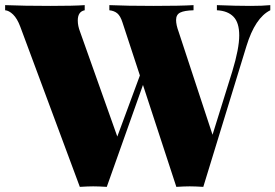

<svg xmlns="http://www.w3.org/2000/svg" viewBox="-35 -728 1073 748"><path d="M1018 -708V-688Q959 -659 925 -548L757 0Q725 -2 704 -2Q684 -2 652 0L522 -397L381 0Q349 -2 328 -2Q308 -2 276 0L44 -624Q32 -656 16 -671.5Q0 -687 -15 -688V-708Q57 -705 162 -705Q253 -705 295 -708V-688Q268 -683 268 -648Q268 -627 277 -604L422 -196L510 -434L442 -641Q434 -666 422 -676Q410 -686 391 -688V-708Q458 -705 564 -705Q668 -705 719 -708V-688Q683 -687 667 -679Q651 -671 651 -650Q651 -631 661 -604L793 -203L870 -450Q897 -539 897 -590Q897 -640 874.5 -663Q852 -686 810 -688V-708Q885 -705 941 -705Q988 -705 1018 -708Z"/></svg>

Font: Playfair Display SC Black
Style: Regular
Weight: 900
Designer: Claus Eggers Sørensen
Foundry: Claus Eggers Sørensen
Version: Version 1.200; ttfautohint (v1.6)